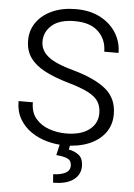

<svg xmlns="http://www.w3.org/2000/svg" viewBox="-61 -767 716 1026"><g transform="rotate(5 296.5 -253.5)"><path d="M477.1 -177.2Q477.1 -213.4 460.9 -239.3Q444.8 -265.1 405.5 -285.4Q366.2 -305.7 295.4 -325.7Q224.6 -346.2 172.6 -372.8Q120.6 -399.4 92.3 -438Q64 -476.6 64 -532.2Q64 -587.4 94.2 -629.9Q124.5 -672.4 178.7 -696.5Q232.9 -720.7 304.2 -720.7Q381.8 -720.7 437 -691.2Q492.2 -661.6 521.7 -613Q551.3 -564.5 551.3 -507.3H474.6Q474.6 -571.8 431.2 -614Q387.7 -656.2 304.2 -656.2Q222.7 -656.2 181.9 -620.6Q141.1 -585 141.1 -533.2Q141.1 -485.8 181.6 -452.9Q222.2 -419.9 319.8 -393.6Q437 -360.8 495.8 -311.8Q554.7 -262.7 554.7 -178.2Q554.7 -120.6 523.4 -78.4Q492.2 -36.1 436.8 -13.2Q381.3 9.8 308.6 9.8Q260.3 9.8 212.9 -3.2Q165.5 -16.1 126.7 -42.7Q87.9 -69.3 64.7 -109.6Q41.5 -149.9 41.5 -204.6H118.2Q118.2 -150.4 146.2 -117.4Q174.3 -84.5 218 -69.3Q261.7 -54.2 308.6 -54.2Q387.2 -54.2 432.1 -87.6Q477.1 -121.1 477.1 -177.2ZM282.2 1.5H337.4L331.5 30.3Q360.8 34.7 385 52.7Q409.2 70.8 409.2 114.3Q409.2 158.7 371.8 186.3Q334.5 213.9 263.2 213.9L259.8 168.5Q294.9 168.5 322.3 156Q349.6 143.6 349.6 115.2Q349.6 88.9 329.6 78.9Q309.6 68.8 267.6 65.4Z"/></g></svg>

Font: Vazirmatn RD Light
Style: Regular
Weight: 300
Designer: Saber Rastikerdar
Foundry: Saber Rastikerdar
Version: Version 32.102